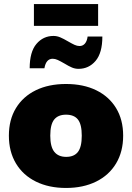

<svg xmlns="http://www.w3.org/2000/svg" viewBox="-20 -922 654 951"><path d="M24 -250Q24 -329 59 -386.5Q94 -444 157.5 -475Q221 -506 307 -506Q393 -506 456.5 -475Q520 -444 555 -386.5Q590 -329 590 -250Q590 -171 555 -112.5Q520 -54 456 -22.5Q392 9 307 9Q222 9 158 -22.5Q94 -54 59 -112.5Q24 -171 24 -250ZM385 -250Q385 -306 366 -330Q347 -354 307 -354Q268 -354 248.5 -330Q229 -306 229 -250Q229 -195 249 -170Q269 -145 308 -145Q347 -145 366 -169.5Q385 -194 385 -250ZM245 -744Q262 -744 278.5 -737Q295 -730 317 -717Q336 -706 349 -700Q362 -694 374 -694Q390 -694 400.5 -706Q411 -718 414 -741H487Q487 -660 453.5 -620.5Q420 -581 369 -581Q352 -581 336.5 -587.5Q321 -594 298 -608Q279 -619 266 -625Q253 -631 241 -631Q208 -631 200 -584H127Q127 -665 160.5 -704.5Q194 -744 245 -744ZM148 -902H466V-794H148Z"/></svg>

Font: Nunito Sans Heavy
Style: Regular
Weight: 400
Designer: Vernon Adams
Foundry: Vernon Adams
Version: Version 2.500